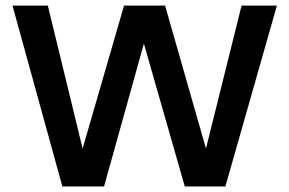

<svg xmlns="http://www.w3.org/2000/svg" viewBox="-20 -670 1040 690"><path d="M24.9 -649.9H151.9L276.9 -136.2L425.8 -649.9H573.2L720.2 -136.2L848.1 -649.9H975.1L790 0H644L497.1 -513.2L354 0H204.1Z"/></svg>

Font: Overused Grotesk SemiBold
Style: Regular
Weight: 600
Version: Version 0.002